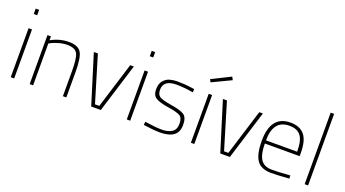

<svg xmlns="http://www.w3.org/2000/svg" viewBox="-56 -1282 3310 1841"><g transform="rotate(20 1599.0 -361.5)"><path d="M79 0V-500H114V0ZM79 -645V-700H114V-645Z M307 0H272V-500H307V-460Q396 -509 489 -509Q582 -509 614 -458.5Q646 -408 646 -260V0H611V-258Q611 -390 587 -433.5Q563 -477 482 -477Q442 -477 398.5 -464.5Q355 -452 331 -440L307 -427Z M745 -500H786L927 -32H971L1116 -500H1153L998 0H900Z M1263 0V-500H1298V0ZM1263 -645V-700H1298V-645Z M1599 -477Q1465 -477 1465 -377Q1465 -330 1493 -310.5Q1521 -291 1617 -276Q1713 -261 1751 -236Q1789 -211 1789 -135.5Q1789 -60 1741 -25.5Q1693 9 1599 9Q1548 9 1463 -3L1434 -7L1438 -40Q1546 -23 1610 -23Q1674 -23 1713 -48Q1752 -73 1752 -133Q1752 -193 1721.5 -212Q1691 -231 1596.5 -245.5Q1502 -260 1465 -284.5Q1428 -309 1428 -367Q1428 -425 1455 -456.5Q1482 -488 1518 -498.5Q1554 -509 1593 -509Q1674 -509 1745 -498L1771 -494L1769 -461Q1667 -477 1599 -477Z M1881 -636 2073 -732 2089 -701 1896 -609ZM1917 -500H1952V0H1917Z M2062 -500H2103L2244 -32H2288L2433 -500H2470L2315 0H2217Z M2890 -30 2920 -32 2922 0Q2810 9 2737 9Q2631 8 2590 -55.5Q2549 -119 2549 -250Q2549 -509 2751 -509Q2846 -509 2893.5 -452Q2941 -395 2941 -269V-236H2586Q2586 -128 2620 -75.5Q2654 -23 2733 -23Q2812 -23 2890 -30ZM2586 -268H2904Q2904 -381 2867.5 -429Q2831 -477 2751 -477Q2586 -477 2586 -268Z M3078 0V-730H3113V0Z"/></g></svg>

Font: Titillium Web ExtraLight
Style: Regular
Weight: 275
Version: Version 1.002;PS 57.000;hotconv 1.0.70;makeotf.lib2.5.55311